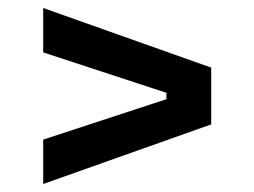

<svg xmlns="http://www.w3.org/2000/svg" viewBox="-20 -590 636 480"><path d="M88 -130V-241L396 -342V-358L88 -459V-570L508 -421V-279Z"/></svg>

Font: Space Grotesk Frontify SemiBold
Style: Regular
Weight: 600
Designer: Florian Karsten
Version: Version 2.000